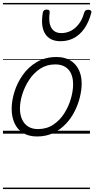

<svg xmlns="http://www.w3.org/2000/svg" viewBox="-20 -905 639 1300"><path d="M231 19Q175 19 136.5 -4.5Q98 -28 78.5 -70.5Q59 -113 59 -168Q59 -223 78 -284Q97 -345 135 -398.5Q173 -452 230 -485.5Q287 -519 363 -519Q417 -519 455 -496.5Q493 -474 513 -433.5Q533 -393 533 -339Q533 -298 521.5 -249.5Q510 -201 486.5 -153.5Q463 -106 426.5 -67Q390 -28 341.5 -4.5Q293 19 231 19ZM237 -31Q296 -31 341 -61Q386 -91 415.5 -138Q445 -185 460 -237Q475 -289 475 -334Q475 -376 461.5 -406Q448 -436 421 -452.5Q394 -469 355 -469Q297 -469 252.5 -440Q208 -411 177.5 -364.5Q147 -318 131 -266.5Q115 -215 115 -170Q115 -128 129.5 -96.5Q144 -65 171 -48Q198 -31 237 -31ZM390 -626Q317 -626 285.5 -676.5Q254 -727 270 -820Q272 -830 278.5 -835Q285 -840 296 -840Q308 -840 313 -834.5Q318 -829 316 -820Q307 -753 327.5 -717Q348 -681 395 -681Q450 -681 491.5 -718.5Q533 -756 550 -819Q554 -830 560 -834.5Q566 -839 577 -839Q589 -839 595 -833.5Q601 -828 598 -818Q581 -754 551 -711.5Q521 -669 480.5 -647.5Q440 -626 390 -626ZM0 365H589V375H0ZM0 -20H589V0H0ZM0 -505H589V-500H0ZM0 -885H589V-875H0Z"/></svg>

Font: Playwrite DK Loopet Guides
Style: Regular
Weight: 400
Designer: Veronika Burian, José Scaglione
Foundry: TypeTogether
Version: Version 1.003